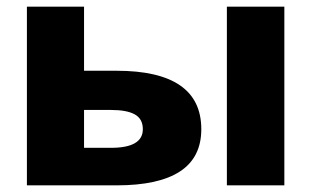

<svg xmlns="http://www.w3.org/2000/svg" viewBox="-20 -558 936 578"><path d="M663 0V-538H836V0ZM61 0V-538H233V-345H331Q458 -345 522 -301Q586 -257 586 -169Q586 -84 522 -42Q458 0 331 0ZM233 -113H314Q410 -113 410 -169Q410 -200 386 -213.5Q362 -227 314 -227H233Z"/></svg>

Font: Geist ExtBd
Style: Regular
Weight: 400
Designer: Basement.studio, Andrés Briganti, Mateo Zaragoza
Foundry: Basement.studio, Vercel, Andrés Briganti, Guido Ferreyra, Mateo Zaragoza
Version: Version 1.401